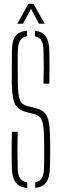

<svg xmlns="http://www.w3.org/2000/svg" viewBox="-20 -962 316 987"><path d="M120 4.5Q79.5 0.5 61 -23.5Q42.5 -47.5 41 -96.5Q40 -133.5 39.8 -161.8Q39.5 -190 40 -218.5Q40.5 -247 41.5 -284.5H71Q69.5 -237 69.5 -189.2Q69.5 -141.5 71 -94Q72 -62 83.5 -45.2Q95 -28.5 120 -24.5ZM161 4V-24.5Q184.5 -29 194.8 -46Q205 -63 206 -94Q207 -127 207.2 -151.5Q207.5 -176 207 -202.2Q206.5 -228.5 206 -266Q205.5 -310 196.8 -338.8Q188 -367.5 157 -375.5L117.5 -385.5Q85 -393.5 69 -410.2Q53 -427 47.5 -456Q42 -485 40.5 -529.5Q40 -566.5 40.8 -614Q41.5 -661.5 41.5 -704.5Q42 -753.5 59.8 -777Q77.5 -800.5 119 -804.5V-775.5Q95 -771.5 84.2 -754.8Q73.5 -738 72 -706Q70.5 -662 71 -618Q71.5 -574 72 -529.5Q73 -474 81.5 -449.2Q90 -424.5 122 -416.5L162 -406.5Q194 -399 209.5 -381.8Q225 -364.5 230.5 -336Q236 -307.5 237 -266Q238 -227 238 -201.8Q238 -176.5 237.8 -153.2Q237.5 -130 236.5 -96.5Q235 -48 217.2 -24Q199.5 0 161 4ZM203.5 -532Q205 -576 205 -619.5Q205 -663 203.5 -706Q202.5 -737.5 192.5 -754Q182.5 -770.5 160 -775V-804Q197.5 -799.5 214.8 -775.8Q232 -752 233.5 -703.5Q234.5 -674 234.5 -629.5Q234.5 -585 233.5 -532ZM69 -840 126 -942.5H152.5L209.5 -840H180.5L139.5 -916.5L98 -840Z"/></svg>

Font: Big Shoulders Stencil Display ExtraLight
Style: Regular
Weight: 250
Designer: Patric King
Foundry: XO Type Co
Version: Version 2.001